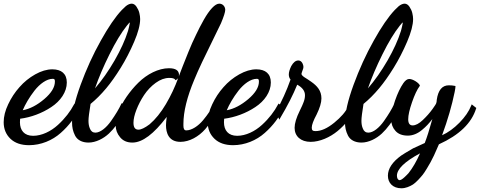

<svg xmlns="http://www.w3.org/2000/svg" viewBox="-37 -741 2595 1038"><path d="M85.9 -145C99.1 -176.3 120.6 -213.9 149.4 -251C178.2 -287.6 215.3 -314.9 248 -314.9C257.8 -314.9 259.8 -311.5 259.8 -299.8C259.8 -269.5 240.7 -238.3 202.6 -205.6C164.1 -172.9 125.5 -152.3 85.9 -145ZM362.8 -175.8C343.8 -139.2 314.5 -100.6 276.4 -65.9C238.3 -30.8 188.5 -6.8 142.1 -6.8C93.8 -6.8 70.8 -36.6 70.8 -80.1C70.8 -88.9 71.3 -95.2 71.8 -99.1C129.9 -106.4 190.4 -128.9 240.2 -162.1C290 -194.8 324.2 -243.7 324.2 -294.9C324.2 -342.3 294.9 -366.2 246.1 -366.2C216.3 -366.2 185.5 -356.9 153.3 -338.9C121.1 -320.8 92.8 -297.9 68.4 -270C43.5 -242.2 23.4 -211.4 7.3 -177.2C-9.3 -142.6 -17.1 -110.4 -17.1 -80.1C-17.1 -43.9 -4.9 -14.2 19.5 9.3C43.5 32.2 77.1 43.9 120.1 43.9C184.1 43.9 246.1 18.1 291.5 -22.5C336.9 -62.5 371.1 -108.9 393.1 -158.2L394 -160.2L366.2 -181.2Z M476.6 -263.2C496.6 -321.3 522.9 -382.8 555.2 -447.8C587.4 -512.7 618.7 -564.5 649.4 -603C650.9 -605 657.7 -612.8 659.7 -615.2C661.1 -616.7 664.1 -618.7 665.5 -620.1C664.1 -611.8 663.1 -605 661.6 -600.1C661.1 -596.2 659.7 -590.8 657.7 -584C655.8 -577.1 654.8 -573.7 654.8 -573.2C639.6 -524.4 615.2 -471.2 582.5 -414.1C549.3 -356.9 514.2 -306.6 476.6 -263.2ZM618.7 -179.2C606.4 -152.3 588.4 -122.6 563 -86.4C537.6 -50.3 505.4 -23.9 478.5 -23.9C464.4 -23.9 454.1 -31.7 448.7 -46.9C443.8 -58.1 441.4 -71.8 441.4 -87.9C441.4 -104.5 445.3 -134.8 452.6 -179.2C481 -202.1 509.3 -230.5 537.6 -264.2C562.5 -293.9 588.9 -331.1 615.7 -374.5C642.6 -418 667 -465.3 688.5 -515.6C710 -565.9 720.7 -606.4 720.7 -638.2C720.7 -647.9 719.2 -658.7 716.3 -670.9C713.4 -683.1 708 -694.3 700.7 -705.1C693.4 -715.8 684.6 -721.2 674.8 -721.2C665.5 -721.2 654.8 -716.8 643.6 -708C640.6 -705.6 633.3 -698.7 621.6 -687C587.4 -650.9 549.3 -595.7 507.8 -521C465.8 -446.3 429.7 -366.7 398.9 -282.7C368.2 -198.7 352.5 -130.9 352.5 -79.1C352.5 -53.2 356.9 -31.7 368.7 -8.3C380.4 15.1 405.8 29.8 441.4 29.8C481 29.8 522.5 8.3 551.8 -19C565.9 -32.2 580.1 -48.3 594.2 -67.4C622.1 -104.5 636.7 -131.3 652.3 -163.1L653.8 -167L621.6 -183.1Z M916.5 -310.1C919.9 -311.5 923.3 -314.5 926.3 -318.8C908.7 -270.5 886.7 -223.6 859.9 -178.2C833 -132.8 803.7 -96.2 771.5 -68.8C746.1 -49.8 726.1 -40 711.4 -40C693.4 -40 684.6 -52.2 684.6 -77.1C684.6 -96.7 689.9 -120.1 700.7 -147.9C711.4 -175.3 725.1 -201.7 742.2 -227.5C759.3 -252.9 779.8 -274.9 804.7 -293C829.6 -311 854 -319.8 878.4 -319.8C895 -319.8 905.3 -316.9 909.7 -311L911.6 -307.1ZM1119.6 -180.2C1107.4 -153.3 1087.4 -123 1061 -91.3C1034.7 -59.6 999.5 -36.1 969.7 -36.1C959.5 -36.1 954.6 -44.4 954.6 -61V-71.8C954.6 -136.7 974.1 -216.8 1013.7 -311C1033.7 -360.4 1070.3 -437.5 1122.6 -543C1139.6 -578.1 1151.4 -602.1 1157.7 -615.2C1172.9 -651.4 1180.7 -675.8 1180.7 -688C1180.7 -704.1 1168.5 -721.2 1148.4 -721.2C1137.2 -721.2 1124 -713.4 1109.4 -697.8C1094.7 -682.1 1080.1 -661.1 1064.9 -634.3C1049.8 -607.4 1035.6 -580.1 1022.5 -552.2C1008.8 -524.4 995.1 -493.7 981.9 -460.9C968.3 -427.7 958 -401.9 950.7 -382.8C943.4 -363.8 936 -345.7 929.7 -328.1C930.2 -330.1 930.7 -332.5 930.7 -335.9C930.7 -359.9 912.6 -372.1 876.5 -372.1C819.8 -372.1 757.8 -340.3 710.9 -293.9C687.5 -271 666.5 -245.6 647.5 -218.3C609.9 -163.6 588.4 -105.5 588.4 -63C588.4 -39.6 596.2 -18.1 612.3 1C627.9 20 649.9 29.8 678.7 29.8C732.9 29.8 794.4 -16.6 864.3 -108.9C861.8 -88.9 860.4 -73.7 860.4 -64C860.4 -23.4 874.5 25.9 938.5 25.9C987.3 25.9 1037.1 -2.4 1072.8 -43C1107.9 -83.5 1132.8 -123.5 1148.4 -162.1L1149.4 -164.1L1122.6 -185.1Z M1189 -145C1202.1 -176.3 1223.6 -213.9 1252.4 -251C1281.2 -287.6 1318.4 -314.9 1351.1 -314.9C1360.8 -314.9 1362.8 -311.5 1362.8 -299.8C1362.8 -269.5 1343.8 -238.3 1305.7 -205.6C1267.1 -172.9 1228.5 -152.3 1189 -145ZM1465.8 -175.8C1446.8 -139.2 1417.5 -100.6 1379.4 -65.9C1341.3 -30.8 1291.5 -6.8 1245.1 -6.8C1196.8 -6.8 1173.8 -36.6 1173.8 -80.1C1173.8 -88.9 1174.3 -95.2 1174.8 -99.1C1232.9 -106.4 1293.5 -128.9 1343.3 -162.1C1393.1 -194.8 1427.2 -243.7 1427.2 -294.9C1427.2 -342.3 1397.9 -366.2 1349.1 -366.2C1319.3 -366.2 1288.6 -356.9 1256.3 -338.9C1224.1 -320.8 1195.8 -297.9 1171.4 -270C1146.5 -242.2 1126.5 -211.4 1110.4 -177.2C1093.8 -142.6 1085.9 -110.4 1085.9 -80.1C1085.9 -43.9 1098.1 -14.2 1122.6 9.3C1146.5 32.2 1180.2 43.9 1223.1 43.9C1287.1 43.9 1349.1 18.1 1394.5 -22.5C1439.9 -62.5 1474.1 -108.9 1496.1 -158.2L1497.1 -160.2L1469.2 -181.2Z M1477.5 -102.1C1517.6 -169.4 1548.3 -230 1569.8 -283.2C1597.7 -268.1 1611.8 -249 1611.8 -226.1C1611.8 -212.9 1608.9 -199.2 1602.5 -184.1C1600.6 -178.2 1594.2 -164.1 1583.5 -142.1C1564.9 -104.5 1555.7 -73.7 1555.7 -49.8C1555.7 -4.9 1588.4 25.9 1642.6 25.9C1691.9 25.9 1746.6 1.5 1787.6 -32.2C1828.6 -65.9 1861.3 -106.9 1878.4 -144L1879.4 -146L1847.7 -168.9L1844.7 -164.1C1831.5 -136.2 1806.6 -107.4 1770 -77.6C1732.9 -47.4 1699.2 -32.2 1668.5 -32.2C1653.3 -32.2 1648.4 -37.1 1648.4 -50.8C1648.4 -65.9 1657.2 -89.4 1674.8 -122.1C1691.9 -157.2 1700.7 -186 1700.7 -209C1700.7 -250.5 1678.2 -276.4 1644.5 -299.8C1641.1 -302.2 1635.3 -306.2 1626.5 -312C1617.2 -317.4 1610.8 -321.8 1607.4 -324.2C1597.7 -331.1 1592.8 -336.9 1592.8 -341.8C1592.8 -342.8 1593.3 -345.2 1594.7 -349.1L1597.7 -357.9C1601.6 -367.2 1603.5 -374 1603.5 -378.9C1603.5 -385.3 1601.6 -392.1 1597.7 -399.9C1592.3 -409.2 1585 -414.1 1575.7 -414.1C1561.5 -414.1 1548.8 -403.8 1537.6 -383.8C1528.8 -365.7 1524.4 -350.6 1524.4 -338.9C1524.4 -327.6 1527.3 -318.4 1533.7 -311C1512.7 -251 1485.8 -191.9 1453.6 -134.8V-132.8L1473.6 -94.2Z M1952.1 -263.2C1972.2 -321.3 1998.5 -382.8 2030.8 -447.8C2063 -512.7 2094.2 -564.5 2125 -603C2126.5 -605 2133.3 -612.8 2135.3 -615.2C2136.7 -616.7 2139.6 -618.7 2141.1 -620.1C2139.6 -611.8 2138.7 -605 2137.2 -600.1C2136.7 -596.2 2135.3 -590.8 2133.3 -584C2131.3 -577.1 2130.4 -573.7 2130.4 -573.2C2115.2 -524.4 2090.8 -471.2 2058.1 -414.1C2024.9 -356.9 1989.7 -306.6 1952.1 -263.2ZM2094.2 -179.2C2082 -152.3 2064 -122.6 2038.6 -86.4C2013.2 -50.3 1981 -23.9 1954.1 -23.9C1939.9 -23.9 1929.7 -31.7 1924.3 -46.9C1919.4 -58.1 1917 -71.8 1917 -87.9C1917 -104.5 1920.9 -134.8 1928.2 -179.2C1956.5 -202.1 1984.9 -230.5 2013.2 -264.2C2038.1 -293.9 2064.5 -331.1 2091.3 -374.5C2118.2 -418 2142.6 -465.3 2164.1 -515.6C2185.5 -565.9 2196.3 -606.4 2196.3 -638.2C2196.3 -647.9 2194.8 -658.7 2191.9 -670.9C2189 -683.1 2183.6 -694.3 2176.3 -705.1C2168.9 -715.8 2160.2 -721.2 2150.4 -721.2C2141.1 -721.2 2130.4 -716.8 2119.1 -708C2116.2 -705.6 2108.9 -698.7 2097.2 -687C2063 -650.9 2024.9 -595.7 1983.4 -521C1941.4 -446.3 1905.3 -366.7 1874.5 -282.7C1843.8 -198.7 1828.1 -130.9 1828.1 -79.1C1828.1 -53.2 1832.5 -31.7 1844.2 -8.3C1856 15.1 1881.3 29.8 1917 29.8C1956.5 29.8 1998 8.3 2027.3 -19C2041.5 -32.2 2055.7 -48.3 2069.8 -67.4C2097.7 -104.5 2112.3 -131.3 2127.9 -163.1L2129.4 -167L2097.2 -183.1Z M2112.3 225.1C2109.9 219.7 2108.9 214.4 2108.9 209C2108.9 173.3 2150.4 132.8 2233.9 87.9C2214.8 130.9 2194.3 166.5 2171.9 194.8C2168.5 198.2 2156.7 211.4 2148.9 217.8C2137.7 228 2129.4 232.9 2123 232.9C2119.1 232.9 2115.7 230.5 2112.3 225.1ZM2232.9 -278.8C2230 -286.1 2222.2 -293.9 2209 -302.2C2195.8 -310.1 2184.6 -314 2175.3 -314C2165 -314 2154.3 -306.6 2144 -292C2127.4 -268.1 2112.3 -236.3 2098.6 -196.8C2085 -156.7 2078.1 -122.6 2078.1 -94.2C2078.1 -70.3 2085.9 -49.8 2101.1 -33.2C2116.2 -16.1 2138.7 -7.8 2168 -7.8C2194.8 -7.8 2221.2 -19 2244.6 -38.6C2267.6 -57.6 2282.2 -73.7 2300.3 -97.2C2284.2 -39.1 2270.5 3.9 2259.3 32.2C2227.5 46.9 2206.5 56.6 2196.3 61C2161.6 81.1 2140.1 94.2 2131.8 100.1C2084 134.8 2060.1 170.9 2060.1 209C2060.1 247.6 2086.4 276.9 2133.3 276.9C2155.3 276.9 2177.7 267.6 2195.8 256.3C2213.4 244.6 2234.9 220.2 2248.5 203.6C2254.9 195.3 2262.7 183.6 2271.5 168.9C2279.8 154.3 2286.6 143.1 2291 135.3C2295.4 127 2301.8 115.2 2309.1 99.6C2316.4 83.5 2320.8 73.2 2323.2 67.9C2325.7 62.5 2329.6 53.2 2335.9 39.1C2445.8 -10.7 2512.7 -75.2 2537.1 -154.8L2538.1 -157.2L2513.2 -176.8L2510.3 -169.9C2498 -138.7 2476.6 -107.9 2446.8 -77.6C2416.5 -46.9 2385.3 -24.4 2353 -9.8C2383.8 -93.3 2406.2 -171.4 2420.9 -243.2C2423.8 -257.8 2425.3 -267.6 2425.3 -272.9V-275.9L2420.9 -276.9C2412.1 -278.8 2401.4 -279.8 2389.2 -279.8C2353.5 -279.8 2331.5 -253.4 2324.2 -201.2C2324.2 -199.2 2323.2 -192.4 2323.2 -189.9C2322.8 -188 2320.8 -182.1 2320.3 -180.2C2319.3 -177.7 2313.5 -168.9 2302.2 -152.8C2286.6 -130.9 2268.6 -110.8 2248.5 -91.8C2228.5 -72.8 2210 -63 2193.8 -63C2177.7 -63 2169.9 -74.2 2169.9 -96.2C2169.9 -118.2 2176.8 -148.4 2190.4 -188C2204.1 -227.5 2217.8 -256.8 2231.9 -275.9L2232.9 -276.9Z"/></svg>

Font: Dancing Script
Style: Regular
Weight: 800
Designer: Pablo Impallari
Foundry: Pablo Impallari
Version: Version 2.001